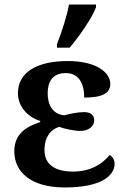

<svg xmlns="http://www.w3.org/2000/svg" viewBox="-20 -816 560 846"><path d="M231 -606H287C329 -655 387 -739 403 -784V-796H284C275 -744 249 -667 231 -621ZM265 10C425 10 485 -41 485 -95C485 -112 474 -128 463 -133C433 -96 382 -60 302 -60C221 -60 176 -92 176 -155C176 -211 203 -247 242 -257C263 -248 311 -239 332 -239C371 -239 395 -259 395 -286C395 -311 377 -322 350 -322C324 -322 289 -315 263 -308C214 -312 190 -353 190 -404C190 -453 209 -494 270 -494C324 -494 351 -453 351 -386C428 -386 466 -404 466 -446C466 -495 408 -547 278 -547C142 -547 59 -497 59 -405C59 -351 97 -302 157 -283V-278C99 -259 43 -229 43 -149C43 -60 114 10 265 10Z"/></svg>

Font: Noto Serif Semi
Style: Regular
Weight: 600
Designer: Monotype Design Team
Foundry: Monotype Imaging Inc.
Version: Version 1.002